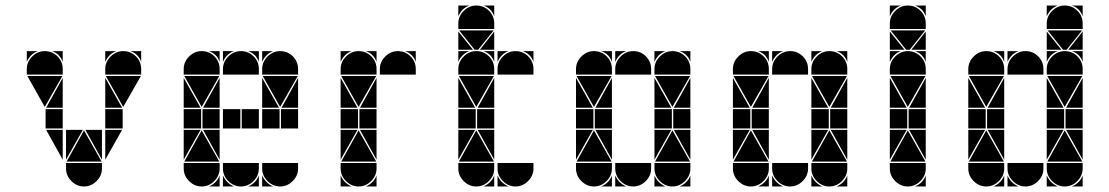

<svg xmlns="http://www.w3.org/2000/svg" viewBox="-20 -677 4016 695"><path d="M142 -492Q169 -492 188 -473Q207 -454 207 -427V-407H77V-427Q77 -453 96.5 -472.5Q116 -492 142 -492ZM426 -492Q453 -492 472 -473Q491 -454 491 -427V-407H361V-427Q361 -453 380.5 -472.5Q400 -492 426 -492ZM284 -2Q258 -2 238.5 -21.5Q219 -41 219 -67V-87H349V-67Q349 -41 329.5 -21.5Q310 -2 284 -2ZM221 -92 284 -205 348 -92ZM206 -402 142 -290 79 -402ZM490 -402 426 -290 363 -402ZM424 -212H361V-282H424ZM207 -212H145V-282H207ZM361 -287V-395L422 -287ZM361 -207H422L361 -99ZM219 -207H280L219 -99ZM207 -287H147L207 -395ZM349 -207V-99L289 -207ZM207 -207V-99L147 -207ZM361 -492H401Q387 -487 377 -477Q367 -467 361 -453ZM77 -492H117Q103 -487 93 -477Q83 -467 77 -453ZM491 -492V-453Q481 -482 452 -492ZM207 -492V-453Q197 -482 168 -492Z M852 -492Q879 -492 898 -473Q917 -454 917 -427V-407H787V-427Q787 -453 806.5 -472.5Q826 -492 852 -492ZM710 -492Q737 -492 756 -473Q775 -454 775 -427V-407H645V-427Q645 -453 664.5 -472.5Q684 -492 710 -492ZM994 -492Q1021 -492 1040 -473Q1059 -454 1059 -427V-407H929V-427Q929 -453 948.5 -472.5Q968 -492 994 -492ZM994 -2Q968 -2 948.5 -21.5Q929 -41 929 -67V-87H1059V-67Q1059 -41 1039.5 -21.5Q1020 -2 994 -2ZM710 -2Q684 -2 664.5 -21.5Q645 -41 645 -67V-87H775V-67Q775 -41 755.5 -21.5Q736 -2 710 -2ZM852 -2Q826 -2 806.5 -21.5Q787 -41 787 -67V-87H917V-67Q917 -41 897.5 -21.5Q878 -2 852 -2ZM647 -92 710 -205 774 -92ZM774 -402 710 -290 647 -402ZM1058 -402 994 -290 931 -402ZM850 -212H787V-282H850ZM992 -212H929V-282H992ZM708 -212H645V-282H708ZM917 -212H855V-282H917ZM1059 -212H997V-282H1059ZM775 -212H713V-282H775ZM645 -287V-395L706 -287ZM929 -287V-395L990 -287ZM645 -207H706L645 -99ZM775 -287H715L775 -395ZM775 -207V-99L715 -207ZM1059 -287H999L1059 -395ZM787 -42Q799 -14 827 -2H787ZM929 -42Q941 -14 969 -2H929ZM929 -492H969Q955 -487 945 -477Q935 -467 929 -453ZM878 -2Q892 -8 902 -18Q912 -28 917 -42V-2ZM736 -2Q750 -8 760 -18Q770 -28 775 -42V-2ZM787 -492H827Q813 -487 803 -477Q793 -467 787 -453ZM917 -492V-453Q907 -482 878 -492ZM775 -492V-453Q765 -482 736 -492Z M1420 -492Q1447 -492 1466 -473Q1485 -454 1485 -427V-407H1355V-427Q1355 -453 1374.5 -472.5Q1394 -492 1420 -492ZM1278 -492Q1305 -492 1324 -473Q1343 -454 1343 -427V-407H1213V-427Q1213 -453 1232.5 -472.5Q1252 -492 1278 -492ZM1278 -2Q1252 -2 1232.5 -21.5Q1213 -41 1213 -67V-87H1343V-67Q1343 -41 1323.5 -21.5Q1304 -2 1278 -2ZM1215 -92 1278 -205 1342 -92ZM1342 -402 1278 -290 1215 -402ZM1276 -212H1213V-282H1276ZM1343 -212H1281V-282H1343ZM1213 -287V-395L1274 -287ZM1213 -207H1274L1213 -99ZM1343 -287H1283L1343 -395ZM1343 -207V-99L1283 -207ZM1213 -42Q1225 -14 1253 -2H1213ZM1213 -492H1253Q1239 -487 1229 -477Q1219 -467 1213 -453ZM1304 -2Q1318 -8 1328 -18Q1338 -28 1343 -42V-2ZM1485 -492V-453Q1475 -482 1446 -492ZM1343 -492V-453Q1333 -482 1304 -492Z M1846 -492Q1873 -492 1892 -473Q1911 -454 1911 -427V-407H1781V-427Q1781 -453 1800.5 -472.5Q1820 -492 1846 -492ZM1704 -492Q1731 -492 1750 -473Q1769 -454 1769 -427V-407H1639V-427Q1639 -453 1658.5 -472.5Q1678 -492 1704 -492ZM1704 -657Q1731 -657 1750 -638Q1769 -619 1769 -592V-572H1639V-592Q1639 -618 1658.5 -637.5Q1678 -657 1704 -657ZM1704 -2Q1678 -2 1658.5 -21.5Q1639 -41 1639 -67V-87H1769V-67Q1769 -41 1749.5 -21.5Q1730 -2 1704 -2ZM1846 -2Q1820 -2 1800.5 -21.5Q1781 -41 1781 -67V-87H1911V-67Q1911 -41 1891.5 -21.5Q1872 -2 1846 -2ZM1641 -92 1704 -205 1768 -92ZM1768 -402 1704 -290 1641 -402ZM1767 -567 1711 -497H1698L1642 -567ZM1702 -212H1639V-282H1702ZM1769 -212H1707V-282H1769ZM1639 -287V-395L1700 -287ZM1639 -207H1700L1639 -99ZM1769 -287H1709L1769 -395ZM1769 -207V-99L1709 -207ZM1639 -497V-563L1692 -497ZM1769 -497H1717L1769 -563ZM1781 -42Q1793 -14 1821 -2H1781ZM1639 -492H1679Q1665 -487 1655 -477Q1645 -467 1639 -453ZM1730 -2Q1744 -8 1754 -18Q1764 -28 1769 -42V-2ZM1639 -657H1679Q1665 -652 1655 -642Q1645 -632 1639 -618ZM1781 -492H1821Q1807 -487 1797 -477Q1787 -467 1781 -453ZM1911 -492V-453Q1901 -482 1872 -492ZM1769 -492V-453Q1759 -482 1730 -492ZM1769 -657V-618Q1759 -647 1730 -657Z M2272 -492Q2299 -492 2318 -473Q2337 -454 2337 -427V-407H2207V-427Q2207 -453 2226.5 -472.5Q2246 -492 2272 -492ZM2130 -492Q2157 -492 2176 -473Q2195 -454 2195 -427V-407H2065V-427Q2065 -453 2084.5 -472.5Q2104 -492 2130 -492ZM2414 -492Q2441 -492 2460 -473Q2479 -454 2479 -427V-407H2349V-427Q2349 -453 2368.5 -472.5Q2388 -492 2414 -492ZM2414 -2Q2388 -2 2368.5 -21.5Q2349 -41 2349 -67V-87H2479V-67Q2479 -41 2459.5 -21.5Q2440 -2 2414 -2ZM2130 -2Q2104 -2 2084.5 -21.5Q2065 -41 2065 -67V-87H2195V-67Q2195 -41 2175.5 -21.5Q2156 -2 2130 -2ZM2272 -2Q2246 -2 2226.5 -21.5Q2207 -41 2207 -67V-87H2337V-67Q2337 -41 2317.5 -21.5Q2298 -2 2272 -2ZM2351 -92 2414 -205 2478 -92ZM2067 -92 2130 -205 2194 -92ZM2194 -402 2130 -290 2067 -402ZM2478 -402 2414 -290 2351 -402ZM2412 -212H2349V-282H2412ZM2128 -212H2065V-282H2128ZM2479 -212H2417V-282H2479ZM2195 -212H2133V-282H2195ZM2065 -287V-395L2126 -287ZM2349 -287V-395L2410 -287ZM2349 -207H2410L2349 -99ZM2065 -207H2126L2065 -99ZM2195 -287H2135L2195 -395ZM2479 -207V-99L2419 -207ZM2195 -207V-99L2135 -207ZM2479 -287H2419L2479 -395ZM2207 -42Q2219 -14 2247 -2H2207ZM2349 -42Q2361 -14 2389 -2H2349ZM2349 -492H2389Q2375 -487 2365 -477Q2355 -467 2349 -453ZM2156 -2Q2170 -8 2180 -18Q2190 -28 2195 -42V-2ZM2207 -492H2247Q2233 -487 2223 -477Q2213 -467 2207 -453ZM2440 -2Q2454 -8 2464 -18Q2474 -28 2479 -42V-2ZM2479 -492V-453Q2469 -482 2440 -492ZM2195 -492V-453Q2185 -482 2156 -492Z M2840 -492Q2867 -492 2886 -473Q2905 -454 2905 -427V-407H2775V-427Q2775 -453 2794.5 -472.5Q2814 -492 2840 -492ZM2698 -492Q2725 -492 2744 -473Q2763 -454 2763 -427V-407H2633V-427Q2633 -453 2652.5 -472.5Q2672 -492 2698 -492ZM2982 -492Q3009 -492 3028 -473Q3047 -454 3047 -427V-407H2917V-427Q2917 -453 2936.5 -472.5Q2956 -492 2982 -492ZM2982 -2Q2956 -2 2936.5 -21.5Q2917 -41 2917 -67V-87H3047V-67Q3047 -41 3027.5 -21.5Q3008 -2 2982 -2ZM2698 -2Q2672 -2 2652.5 -21.5Q2633 -41 2633 -67V-87H2763V-67Q2763 -41 2743.5 -21.5Q2724 -2 2698 -2ZM2840 -2Q2814 -2 2794.5 -21.5Q2775 -41 2775 -67V-87H2905V-67Q2905 -41 2885.5 -21.5Q2866 -2 2840 -2ZM2919 -92 2982 -205 3046 -92ZM2635 -92 2698 -205 2762 -92ZM2762 -402 2698 -290 2635 -402ZM3046 -402 2982 -290 2919 -402ZM2980 -212H2917V-282H2980ZM2696 -212H2633V-282H2696ZM3047 -212H2985V-282H3047ZM2763 -212H2701V-282H2763ZM2633 -287V-395L2694 -287ZM2917 -287V-395L2978 -287ZM2917 -207H2978L2917 -99ZM2633 -207H2694L2633 -99ZM2763 -287H2703L2763 -395ZM3047 -207V-99L2987 -207ZM2763 -207V-99L2703 -207ZM3047 -287H2987L3047 -395ZM2775 -42Q2787 -14 2815 -2H2775ZM2917 -42Q2929 -14 2957 -2H2917ZM2917 -492H2957Q2943 -487 2933 -477Q2923 -467 2917 -453ZM2724 -2Q2738 -8 2748 -18Q2758 -28 2763 -42V-2ZM2775 -492H2815Q2801 -487 2791 -477Q2781 -467 2775 -453ZM3008 -2Q3022 -8 3032 -18Q3042 -28 3047 -42V-2ZM3047 -492V-453Q3037 -482 3008 -492ZM2763 -492V-453Q2753 -482 2724 -492Z M3266 -492Q3293 -492 3312 -473Q3331 -454 3331 -427V-407H3201V-427Q3201 -453 3220.5 -472.5Q3240 -492 3266 -492ZM3266 -657Q3293 -657 3312 -638Q3331 -619 3331 -592V-572H3201V-592Q3201 -618 3220.5 -637.5Q3240 -657 3266 -657ZM3266 -2Q3240 -2 3220.5 -21.5Q3201 -41 3201 -67V-87H3331V-67Q3331 -41 3311.5 -21.5Q3292 -2 3266 -2ZM3203 -92 3266 -205 3330 -92ZM3330 -402 3266 -290 3203 -402ZM3329 -567 3273 -497H3260L3204 -567ZM3264 -212H3201V-282H3264ZM3331 -212H3269V-282H3331ZM3201 -287V-395L3262 -287ZM3201 -207H3262L3201 -99ZM3331 -287H3271L3331 -395ZM3331 -207V-99L3271 -207ZM3201 -497V-563L3254 -497ZM3331 -497H3279L3331 -563ZM3201 -492H3241Q3227 -487 3217 -477Q3207 -467 3201 -453ZM3292 -2Q3306 -8 3316 -18Q3326 -28 3331 -42V-2ZM3201 -657H3241Q3227 -652 3217 -642Q3207 -632 3201 -618ZM3331 -492V-453Q3321 -482 3292 -492ZM3331 -657V-618Q3321 -647 3292 -657Z M3692 -492Q3719 -492 3738 -473Q3757 -454 3757 -427V-407H3627V-427Q3627 -453 3646.5 -472.5Q3666 -492 3692 -492ZM3550 -492Q3577 -492 3596 -473Q3615 -454 3615 -427V-407H3485V-427Q3485 -453 3504.5 -472.5Q3524 -492 3550 -492ZM3834 -492Q3861 -492 3880 -473Q3899 -454 3899 -427V-407H3769V-427Q3769 -453 3788.5 -472.5Q3808 -492 3834 -492ZM3834 -657Q3861 -657 3880 -638Q3899 -619 3899 -592V-572H3769V-592Q3769 -618 3788.5 -637.5Q3808 -657 3834 -657ZM3834 -2Q3808 -2 3788.5 -21.5Q3769 -41 3769 -67V-87H3899V-67Q3899 -41 3879.5 -21.5Q3860 -2 3834 -2ZM3550 -2Q3524 -2 3504.5 -21.5Q3485 -41 3485 -67V-87H3615V-67Q3615 -41 3595.5 -21.5Q3576 -2 3550 -2ZM3692 -2Q3666 -2 3646.5 -21.5Q3627 -41 3627 -67V-87H3757V-67Q3757 -41 3737.5 -21.5Q3718 -2 3692 -2ZM3771 -92 3834 -205 3898 -92ZM3487 -92 3550 -205 3614 -92ZM3614 -402 3550 -290 3487 -402ZM3898 -402 3834 -290 3771 -402ZM3897 -567 3841 -497H3828L3772 -567ZM3832 -212H3769V-282H3832ZM3548 -212H3485V-282H3548ZM3899 -212H3837V-282H3899ZM3615 -212H3553V-282H3615ZM3485 -287V-395L3546 -287ZM3769 -287V-395L3830 -287ZM3769 -207H3830L3769 -99ZM3485 -207H3546L3485 -99ZM3615 -287H3555L3615 -395ZM3899 -207V-99L3839 -207ZM3615 -207V-99L3555 -207ZM3899 -287H3839L3899 -395ZM3769 -497V-563L3822 -497ZM3899 -497H3847L3899 -563ZM3627 -42Q3639 -14 3667 -2H3627ZM3769 -42Q3781 -14 3809 -2H3769ZM3769 -492H3809Q3795 -487 3785 -477Q3775 -467 3769 -453ZM3769 -657H3809Q3795 -652 3785 -642Q3775 -632 3769 -618ZM3576 -2Q3590 -8 3600 -18Q3610 -28 3615 -42V-2ZM3627 -492H3667Q3653 -487 3643 -477Q3633 -467 3627 -453ZM3860 -2Q3874 -8 3884 -18Q3894 -28 3899 -42V-2ZM3899 -492V-453Q3889 -482 3860 -492ZM3899 -657V-618Q3889 -647 3860 -657ZM3615 -492V-453Q3605 -482 3576 -492Z"/></svg>

Font: CAT DyFa
Style: Regular
Weight: 400
Designer: Peter Wiegel
Foundry: Peter Wiegel
Version: Version 1.001; ttfautohint (v1.3)